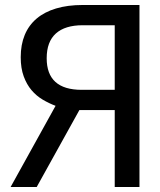

<svg xmlns="http://www.w3.org/2000/svg" viewBox="-20 -749 642 769"><path d="M202.6 -325.2Q176.3 -335 151.1 -349.9Q126 -364.7 106.4 -387.7Q86.9 -410.6 75 -443.1Q63 -475.6 63 -520Q63 -570.3 79.1 -609.1Q95.2 -647.9 126.7 -674.6Q158.2 -701.2 204.6 -715.1Q251 -729 311 -729H538.6V0H439.5V-308.1H297.9L127 0H22.5ZM439.5 -389.2V-647.9H311Q240.7 -647.9 203.9 -615Q167 -582 167 -515.6Q167 -389.2 307.1 -389.2Z"/></svg>

Font: Hack
Style: Regular
Weight: 400
Monospace: yes
Designer: Christopher Simpkins
Foundry: Christopher Simpkins
Version: Version 2.019; ttfautohint (v1.4.1) -l 4 -r 80 -G 350 -x 0 -